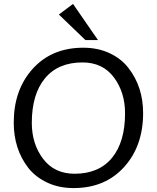

<svg xmlns="http://www.w3.org/2000/svg" viewBox="-20 -946 799 978"><path d="M355 12Q280 12 220.5 -16Q161 -44 124 -91Q50 -187 50 -321Q50 -489 147 -596Q244 -703 404 -703Q479 -703 538.5 -675Q598 -647 634 -600Q709 -504 709 -370Q709 -202 612 -95Q515 12 355 12ZM400 -628Q276 -628 209 -547Q142 -466 142 -320Q142 -213 199.5 -137Q257 -61 360 -61Q484 -61 550.5 -142Q617 -223 617 -369Q617 -476 560 -552Q503 -628 400 -628ZM479 -742H415L280 -872L352 -926Z"/></svg>

Font: Average Sans
Style: Regular
Weight: 400
Designer: Eduardo Rodriguez Tunni
Foundry: Eduardo Rodriguez Tunni
Version: Version 1.001